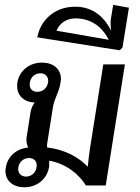

<svg xmlns="http://www.w3.org/2000/svg" viewBox="-20 -766 578 793"><path d="M100 -113.3C120 -113.3 131.7 -100.8 131.7 -82.5C131.7 -80 130.8 -77.5 130.8 -75C127.5 -52.5 110 -36.7 87.5 -36.7C67.5 -36.7 55 -50 55 -68.3C55 -70.8 55.8 -72.5 55.8 -75C59.2 -97.5 77.5 -113.3 100 -113.3ZM134.2 -386.7C114.2 -386.7 102.5 -399.2 102.5 -417.5C102.5 -420 103.3 -422.5 103.3 -425C106.7 -447.5 124.2 -463.3 146.7 -463.3C166.7 -463.3 179.2 -450 179.2 -431.7C179.2 -429.2 178.3 -427.5 178.3 -425C175 -402.5 156.7 -386.7 134.2 -386.7ZM96.7 -156.7C50 -152.5 11.7 -121.7 4.2 -75C3.3 -70 2.5 -65 2.5 -60C2.5 -18.3 35 7.5 80.8 7.5C131.7 7.5 173.3 -25 182.5 -75C183.3 -80 183.3 -84.2 183.3 -89.2V-102.5C258.3 -88.3 306.7 -44.2 335 0H416.7L495.8 -500H406.7L352.5 -158.3C348.3 -132.5 345 -103.3 342.5 -77.5C307.5 -113.3 254.2 -147.5 175 -156.7C175 -159.2 174.2 -161.7 174.2 -165C174.2 -169.2 175 -174.2 175.8 -179.2L198.3 -320.8C205 -363.3 223.3 -381.7 230 -425C230.8 -430 231.7 -435 231.7 -440C231.7 -481.7 199.2 -507.5 153.3 -507.5C102.5 -507.5 60 -475 51.7 -425C50.8 -420 50.8 -415.8 50.8 -410.8C50.8 -370.8 79.2 -344.2 123.3 -342.5C115 -331.7 108.3 -317.5 105.8 -300L90 -200C89.2 -195.8 89.2 -191.7 89.2 -188.3C89.2 -175.8 92.5 -165 96.7 -156.7Z M437.5 -685C436.7 -680 436.7 -675 436.7 -670C436.7 -660 437.5 -649.2 439.2 -639.2C415.8 -685.8 371.7 -738.3 290.8 -738.3C197.5 -738.3 144.2 -673.3 134.2 -611.7L474.2 -558.3L485.8 -569.2L512.5 -734.2L447.5 -745.8ZM213.3 -639.2C228.3 -674.2 258.3 -690 291.7 -690C370.8 -690 410.8 -638.3 429.2 -601.7Z"/></svg>

Font: Boon Medium
Style: Italic
Weight: 500
Italic angle: -9°
Designer: Sungsit Sawaiwan
Foundry: FontUni
Version: Version 3.0